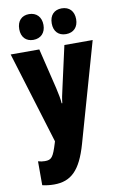

<svg xmlns="http://www.w3.org/2000/svg" viewBox="-107 -825 705 1123"><g transform="rotate(-10 245.5 -263.5)"><path d="M77 -690C77 -642 105 -614 148 -614C193 -614 221 -644 221 -690C221 -737 193 -767 148 -767C105 -767 77 -739 77 -690ZM270 -690C270 -643 297 -614 342 -614C388 -614 415 -644 415 -690C415 -737 388 -767 342 -767C298 -767 270 -739 270 -690ZM2 -553 169 -8 166 2C141 83 131 96 91 96C78 96 64 94 51 90V232C72 237 95 240 121 240C221 240 279 186 322 35L489 -553H321L267 -311C257 -270 252 -242 250 -220H246C245 -243 238 -279 230 -313L172 -553Z"/></g></svg>

Font: Noto Sans Thai ExtCond Blk
Style: Regular
Weight: 900
Width: 2
Designer: Monotype Design Team
Foundry: Monotype Imaging Inc.
Version: Version 2.002